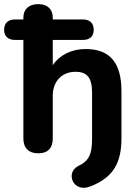

<svg xmlns="http://www.w3.org/2000/svg" viewBox="-44 -733 673 928"><path d="M395 167C503 125 543 54 543 -64V-292C543 -430 487 -496 370 -496C303 -496 246 -469 211 -418V-540H357C390 -540 409 -558 409 -589C409 -621 390 -639 357 -639H211V-648C211 -688 186 -713 141 -713C95 -713 69 -688 69 -648V-639H28C-5 -639 -24 -621 -24 -589C-24 -558 -5 -540 28 -540H69V-64C69 -17 95 8 141 8C187 8 211 -17 211 -64V-270C211 -340 255 -386 321 -386C378 -386 401 -356 401 -285V-63C401 8 389 44 333 70C270 103 311 203 395 167Z"/></svg>

Font: SN Pro
Style: Bold
Weight: 700
Designer: Tobias Whetton
Foundry: Supernotes
Version: Version 1.003;Glyphs 3.3 (3324)